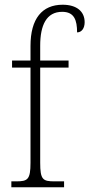

<svg xmlns="http://www.w3.org/2000/svg" viewBox="-20 -792 378 812"><path d="M28 0H251V-25H211C161 -25 150 -32 150 -104V-506H270V-536H150V-599C150 -685 176 -742 243 -742C294 -742 306 -707 306 -655C325 -655 338 -672 338 -698C338 -743 305 -772 245 -772C158 -772 109 -713 109 -598V-536H31V-506H109V-104C109 -32 97 -25 48 -25H28Z"/></svg>

Font: Noto Serif Devanagari Condensed ExtraLight
Style: Regular
Weight: 200
Width: 3
Designer: Universal Thirst, Indian Type Foundry and the Monotype Design Team
Foundry: Monotype Imaging Inc.
Version: Version 2.004